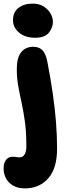

<svg xmlns="http://www.w3.org/2000/svg" viewBox="-53 -783 374 1063"><path d="M84 260Q47 260 20.5 245Q-6 230 -19.5 205Q-33 180 -33 150Q-33 119 -19.5 102Q-6 85 16 85Q22 85 27 85L36 86Q40 87 45 87.5Q50 88 57 88Q74 88 83.5 71.5Q93 55 93 29Q93 -50 85 -108.5Q77 -167 66.5 -214.5Q56 -262 48 -306.5Q40 -351 40 -402Q40 -463 64 -493.5Q88 -524 131 -524Q163 -524 181.5 -505.5Q200 -487 209 -442Q227 -349 239 -266Q251 -183 257 -107.5Q263 -32 263 40Q263 149 214 204.5Q165 260 84 260ZM142 -574Q86 -574 52.5 -602.5Q19 -631 19 -671Q19 -716 49.5 -739.5Q80 -763 128 -763Q164 -763 189 -747Q214 -731 227 -708Q240 -685 240 -662Q240 -630 217.5 -602Q195 -574 142 -574Z"/></svg>

Font: Shantell Sans Light ExtraBold
Style: Regular
Weight: 800
Version: Version 1.011;[c5ecc13dd]